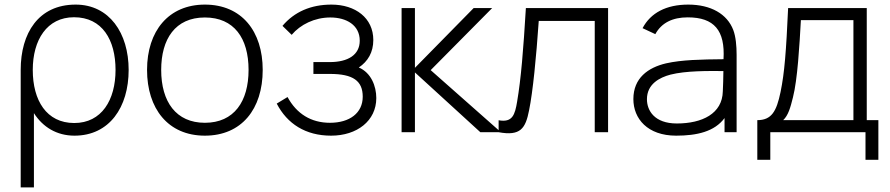

<svg xmlns="http://www.w3.org/2000/svg" viewBox="-20 -575 3870 835"><path d="M304 15C456 15 539.5 -109 539.5 -271C539.5 -431 455.5 -555 309 -555C147 -555 70 -430.5 70 -271V240H127.5V-83C166 -22.5 226.5 15 304 15ZM122.5 -271C122.5 -401 184 -500 302 -500C425 -500 482.5 -401 482.5 -271C482.5 -140 422 -40 303 -40C182 -40 122.5 -138.5 122.5 -271Z M871 15C1030.5 15 1122.5 -100.5 1122.5 -271C1122.5 -438 1032 -555 871 -555C713.5 -555 619.5 -440.5 619.5 -271C619.5 -103 710.5 15 871 15ZM681 -271C681 -405 742 -499 871 -499C997.5 -499 1061 -409.5 1061 -271C1061 -134.5 998.5 -41 871 -41C746 -41 681 -132 681 -271Z M1420 15C1532.5 15 1616.5 -49.5 1616.5 -148.5C1616.5 -201 1593.5 -259 1540.5 -281.5C1580 -308 1603.5 -347.5 1603.5 -401C1603.5 -497 1525.5 -555 1421.5 -555C1332 -555 1260 -523.5 1208.5 -462.5L1248.5 -423.5C1286.5 -468.5 1348.5 -499 1416.5 -499C1486.5 -499 1544.5 -466 1544.5 -398C1544.5 -336.5 1493.5 -305 1414.5 -305H1343V-253.5H1415C1516 -253.5 1557.5 -223 1557.5 -154.5C1557.5 -83.5 1500.5 -41 1415 -41C1333 -41 1270 -80 1230.5 -153L1183.5 -124.5C1229 -36.5 1309 15 1420 15Z M1726.5 0H1784.5V-260L2069 0H2158.5L1853 -270L2120.5 -540H2040L1784.5 -280V-540H1726.5Z M2148.5 -52V0C2243.5 17.5 2265.5 -16 2281 -95.5C2297.5 -176.5 2312 -324.5 2323 -484H2566.5V0H2624.5V-540H2267C2256 -357 2246 -233.5 2229 -133.5C2219.5 -76 2209 -41 2148.5 -52Z M2774.5 -452.5 2830 -426.5C2857 -476 2905 -499.5 2971 -499.5C3086 -499.5 3134 -442.5 3126.5 -317.5C3028.5 -316.5 2945 -315 2876.5 -299.5C2798 -281 2734.5 -235.5 2734.5 -144C2734.5 -59 2796 15 2920.5 15C3010.5 15 3087.5 -2.5 3131 -61.5V0H3183.5V-336.5C3183.5 -375 3180 -415.5 3169 -444.5C3142.5 -514 3072 -555 2973 -555C2877.5 -555 2809.5 -519 2774.5 -452.5ZM2793.5 -143.5C2793.5 -209.5 2848.5 -238 2896 -250.5C2963 -267.5 3059 -266.5 3126 -266C3125.5 -237.5 3125 -201 3123.5 -178C3121.5 -80.5 3033.5 -38 2923.5 -38C2826.5 -38 2793.5 -94 2793.5 -143.5Z M3273.5 -52.5V120H3330V0H3744V120H3800V-52.5H3749.5V-540H3407.5C3399 -353.5 3392 -258.5 3374.5 -174.5C3357 -90.5 3335.5 -52.5 3273.5 -52.5ZM3386 -52.5C3408 -73 3417.5 -107 3428.5 -151.5C3448.5 -229.5 3457 -378.5 3463 -487.5H3691.5V-52.5Z"/></svg>

Font: Eudonet Light
Style: Regular
Weight: 300
Designer: Mikhail Sharanda
Foundry: Mikhail Sharanda
Version: Version 4.503;Glyphs 3.1.2 (3151)